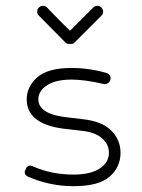

<svg xmlns="http://www.w3.org/2000/svg" viewBox="-20 -631 489 661"><path d="M233 10Q153 10 78 -22Q59 -30 68 -48Q76 -67 94 -58Q157 -30 233 -30Q292 -30 323.5 -51Q355 -72 355 -105Q355 -135 330 -156Q305 -177 258 -181L216 -186Q72 -199 72 -289Q72 -333 108.5 -365Q145 -397 226 -397Q286 -397 346 -380Q354 -378 358 -371Q362 -364 360 -356Q358 -349 351 -344.5Q344 -340 336 -342Q272 -357 226 -357Q172 -357 142 -337.5Q112 -318 112 -289Q112 -236 220 -226L262 -221Q331 -214 363 -181.5Q395 -149 395 -105Q395 -56 357.5 -23Q320 10 233 10ZM204 -486 114 -577Q108 -582 108 -591Q108 -600 114 -605Q119 -611 128 -611Q137 -611 142 -605Q192 -553 221 -525Q229 -533 245.5 -549.5Q262 -566 276 -580Q290 -594 301 -605Q307 -611 315.5 -611Q324 -611 329 -605Q335 -599 335 -590.5Q335 -582 329 -577L238 -486Q232 -478 221 -480Q210 -478 204 -486Z"/></svg>

Font: Hoogli Light
Style: Regular
Weight: 300
Designer: Anand Singh Naorem
Foundry: Brand New Type
Version: Version 1.00 b007